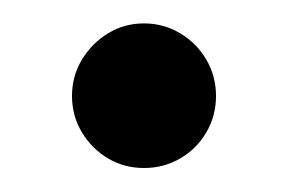

<svg xmlns="http://www.w3.org/2000/svg" viewBox="-20 -480 238 160"><path d="M100 -340Q83.5 -340 70 -348Q56.5 -356 48.2 -369.8Q40 -383.5 40 -400Q40 -416.5 48.2 -430.2Q56.5 -444 70 -452.2Q83.5 -460.5 100 -460.5Q116.5 -460.5 130.2 -452.2Q144 -444 152 -430.2Q160 -416.5 160 -400Q160 -383.5 152 -369.8Q144 -356 130.2 -348Q116.5 -340 100 -340Z"/></svg>

Font: Bodoni Moda 11pt
Style: Regular
Weight: 400
Version: Version 2.004